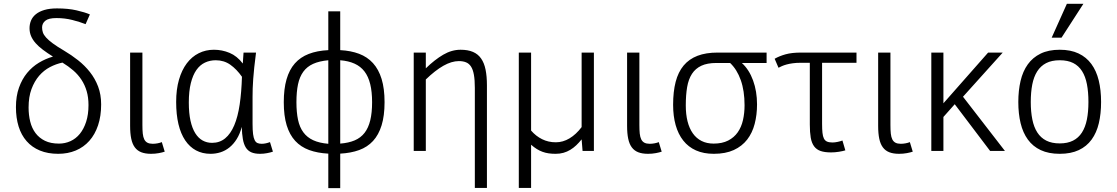

<svg xmlns="http://www.w3.org/2000/svg" viewBox="-20 -786 5818 1000"><path d="M425.8 -660.2Q396 -671.9 356.9 -681.9Q317.9 -691.9 273.9 -691.9Q232.9 -691.9 216.1 -678Q199.2 -664.1 199.2 -643.1Q199.2 -629.4 203.4 -616.9Q207.5 -604.5 220 -590.6Q232.4 -576.7 254.9 -560.1Q277.3 -543.5 314 -522Q352.1 -499.5 386.7 -472.2Q421.4 -444.8 448.2 -410.9Q475.1 -377 491 -335.2Q506.8 -293.5 506.8 -242.2Q506.8 -181.2 490.7 -133.3Q474.6 -85.4 445.3 -52.5Q416 -19.5 374.8 -2.2Q333.5 15.1 283.2 15.1Q229 15.1 187.7 -2Q146.5 -19 118.7 -50.8Q90.8 -82.5 76.9 -127.4Q63 -172.4 63 -228Q63 -285.2 78.9 -329.6Q94.7 -374 121.3 -406.2Q147.9 -438.5 182.9 -459.5Q217.8 -480.5 255.9 -491.2Q226.1 -509.8 203.4 -526.9Q180.7 -543.9 165.3 -561.5Q149.9 -579.1 141.8 -598.1Q133.8 -617.2 133.8 -639.2Q133.8 -660.2 141.6 -679Q149.4 -697.8 166.7 -711.9Q184.1 -726.1 211.2 -734.1Q238.3 -742.2 276.9 -742.2Q335 -742.2 378.4 -732.2Q421.9 -722.2 448.2 -710.9ZM440.9 -238.8Q440.9 -278.8 431.4 -311.3Q421.9 -343.8 404.3 -370.6Q386.7 -397.5 361.6 -419.2Q336.4 -440.9 305.2 -460Q272 -453.1 240.2 -436.5Q208.5 -419.9 183.8 -391.4Q159.2 -362.8 144 -322Q128.9 -281.2 128.9 -226.1Q128.9 -186.5 137.5 -152.3Q146 -118.2 165 -92.8Q184.1 -67.4 214.1 -52.7Q244.1 -38.1 287.1 -38.1Q318.8 -38.1 346.9 -50.8Q375 -63.5 395.8 -88.9Q416.5 -114.3 428.7 -151.9Q440.9 -189.5 440.9 -238.8Z M837.9 3.9Q826.7 7.8 807.4 11.5Q788.1 15.1 766.6 15.1Q736.8 15.1 716.1 7.1Q695.3 -1 682.4 -18.3Q669.4 -35.6 663.6 -63.2Q657.7 -90.8 657.7 -129.9V-512.2H721.7V-134.8Q721.7 -108.9 723.6 -90.3Q725.6 -71.8 731.4 -60.1Q737.3 -48.3 748 -42.7Q758.8 -37.1 775.9 -37.1Q788.1 -37.1 801 -39.6Q814 -42 822.8 -45.9Z M1401.4 3.9Q1388.7 8.3 1370.6 11.7Q1352.5 15.1 1334.5 15.1Q1306.6 15.1 1288.6 7.1Q1270.5 -1 1260 -18.1Q1249.5 -35.2 1244.9 -61.8Q1240.2 -88.4 1239.3 -125Q1229.5 -88.4 1212.9 -61.8Q1196.3 -35.2 1175 -18.1Q1153.8 -1 1128.7 7.1Q1103.5 15.1 1076.7 15.1Q1034.2 15.1 1001 -2.7Q967.8 -20.5 944.6 -54.9Q921.4 -89.4 909.4 -139.6Q897.5 -189.9 897.5 -254.9Q897.5 -320.3 912.1 -370.8Q926.8 -421.4 952.9 -456.1Q979 -490.7 1015.1 -508.8Q1051.3 -526.9 1094.2 -526.9Q1136.7 -526.9 1175.5 -510.7Q1214.4 -494.6 1244.6 -455.1Q1245.6 -470.7 1246.6 -485.8Q1247.6 -501 1248.5 -512.2H1313.5Q1307.6 -467.8 1304.2 -434.6Q1300.8 -401.4 1298.8 -374.8Q1296.9 -348.1 1296.1 -325.7Q1295.4 -303.2 1295.4 -280.8V-141.1Q1295.4 -107.9 1298.1 -87.6Q1300.8 -67.4 1306.4 -56.2Q1312 -44.9 1321 -41Q1330.1 -37.1 1343.3 -37.1Q1354 -37.1 1365 -39.6Q1376 -42 1386.2 -45.9ZM1084.5 -42Q1124 -42 1152.6 -65.4Q1181.2 -88.9 1200 -133.3Q1218.8 -177.7 1228.3 -241.7Q1237.8 -305.7 1240.2 -386.2Q1212.4 -425.8 1179.4 -449Q1146.5 -472.2 1103.5 -472.2Q1073.2 -472.2 1047.4 -460Q1021.5 -447.8 1002.9 -421.4Q984.4 -395 973.9 -353Q963.4 -311 963.4 -252Q963.4 -196.8 972.2 -157.2Q981 -117.7 997.1 -92Q1013.2 -66.4 1035.4 -54.2Q1057.6 -42 1084.5 -42Z M1689.9 193.8V14.2Q1633.3 11.2 1590.1 -4.6Q1546.9 -20.5 1517.6 -52.2Q1488.3 -84 1473.1 -133.5Q1458 -183.1 1458 -253.9Q1458 -322.8 1472.4 -372.8Q1486.8 -422.9 1515.6 -455.6Q1544.4 -488.3 1587.9 -505.1Q1631.3 -522 1689.9 -524.9V-727.1H1752V-524.9Q1807.1 -522 1850.1 -505.9Q1893.1 -489.7 1922.6 -457.3Q1952.1 -424.8 1967.5 -374.8Q1982.9 -324.7 1982.9 -253.9Q1982.9 -183.1 1967.5 -133.3Q1952.1 -83.5 1922.9 -51.8Q1893.6 -20 1850.6 -4.4Q1807.6 11.2 1752 14.2V193.8ZM1523.9 -253.9Q1523.9 -201.2 1532.2 -162.1Q1540.5 -123 1560.1 -96.7Q1579.6 -70.3 1611.3 -55.7Q1643.1 -41 1689.9 -37.1V-472.2Q1642.6 -467.8 1610.8 -453.4Q1579.1 -439 1559.8 -412.6Q1540.5 -386.2 1532.2 -347.2Q1523.9 -308.1 1523.9 -253.9ZM1918 -253.9Q1918 -308.1 1908.2 -347.9Q1898.4 -387.7 1878.2 -414.1Q1857.9 -440.4 1826.4 -454.6Q1794.9 -468.8 1752 -472.2V-38.1Q1795.9 -41.5 1827.4 -54.9Q1858.9 -68.4 1878.9 -94.2Q1898.9 -120.1 1908.4 -159.4Q1918 -198.7 1918 -253.9Z M2453.1 192.9V-328.1Q2453.1 -369.6 2448.2 -396.7Q2443.4 -423.8 2433.1 -439.5Q2422.9 -455.1 2407.2 -461.4Q2391.6 -467.8 2370.1 -467.8Q2332 -467.8 2289.1 -443.4Q2246.1 -418.9 2197.8 -372.1V0H2134.8V-512.2H2197.8V-430.2Q2244.1 -475.1 2288.3 -501Q2332.5 -526.9 2378.9 -526.9Q2417 -526.9 2443.4 -515.6Q2469.7 -504.4 2485.8 -481.2Q2502 -458 2509 -423.3Q2516.1 -388.7 2516.1 -341.8V192.9Z M3073.2 0H3014.2L3009.3 -60.1Q2995.6 -43 2981.2 -29.3Q2966.8 -15.6 2950.2 -5.6Q2933.6 4.4 2914.8 9.8Q2896 15.1 2874 15.1Q2854.5 15.1 2837.6 12.7Q2820.8 10.3 2805.4 4.6Q2790 -1 2775.6 -10Q2761.2 -19 2746.1 -32.2V192.9H2682.1V-512.2H2746.1V-106Q2771 -77.1 2803.5 -61Q2835.9 -44.9 2875 -44.9Q2912.1 -44.9 2946.3 -65.4Q2980.5 -85.9 3009.3 -124V-512.2H3073.2Z M3426.3 3.9Q3415 7.8 3395.8 11.5Q3376.5 15.1 3355 15.1Q3325.2 15.1 3304.4 7.1Q3283.7 -1 3270.8 -18.3Q3257.8 -35.6 3252 -63.2Q3246.1 -90.8 3246.1 -129.9V-512.2H3310.1V-134.8Q3310.1 -108.9 3312 -90.3Q3314 -71.8 3319.8 -60.1Q3325.7 -48.3 3336.4 -42.7Q3347.2 -37.1 3364.3 -37.1Q3376.5 -37.1 3389.4 -39.6Q3402.3 -42 3411.1 -45.9Z M3972.7 -512.2V-458H3843.8Q3881.8 -423.3 3902.3 -366.9Q3922.9 -310.5 3922.9 -242.2Q3922.9 -188 3910.6 -140.9Q3898.4 -93.8 3871.6 -59.1Q3844.7 -24.4 3801.8 -4.6Q3758.8 15.1 3697.8 15.1Q3644.5 15.1 3604.7 -2.7Q3564.9 -20.5 3538.6 -54Q3512.2 -87.4 3499 -134.5Q3485.8 -181.6 3485.8 -240.2Q3485.8 -308.6 3499 -359.6Q3512.2 -410.6 3540.5 -444.6Q3568.8 -478.5 3612.8 -495.4Q3656.7 -512.2 3717.8 -512.2ZM3710.9 -458Q3663.6 -458 3632.8 -443.6Q3602.1 -429.2 3584 -401.4Q3565.9 -373.5 3558.8 -332.3Q3551.8 -291 3551.8 -236.8Q3551.8 -190.4 3561 -153.8Q3570.3 -117.2 3588.6 -91.3Q3606.9 -65.4 3634 -51.8Q3661.1 -38.1 3696.8 -38.1Q3741.7 -38.1 3772.5 -54Q3803.2 -69.8 3822.3 -96.9Q3841.3 -124 3849.6 -160.4Q3857.9 -196.8 3857.9 -237.8Q3857.9 -313.5 3838.1 -368.9Q3818.4 -424.3 3782.7 -458Z M4440.9 -459H4261.7V-141.1Q4261.7 -112.8 4263.7 -94.2Q4265.6 -75.7 4271.2 -64.5Q4276.9 -53.2 4287.6 -48.6Q4298.3 -43.9 4315.9 -43.9Q4328.1 -43.9 4343 -47.1Q4357.9 -50.3 4367.7 -54.2L4382.8 -2.9Q4370.6 1 4349.6 4.4Q4328.6 7.8 4308.6 7.8Q4275.4 7.8 4254.2 0.5Q4232.9 -6.8 4220.2 -23.9Q4207.5 -41 4202.6 -68.8Q4197.8 -96.7 4197.8 -137.2V-459H4149.9Q4127.4 -459 4109.4 -456.5Q4091.3 -454.1 4077.1 -450.2Q4063 -446.3 4052.5 -441.7Q4042 -437 4034.7 -433.1L4014.6 -480Q4039.1 -494.1 4071.8 -503.2Q4104.5 -512.2 4152.8 -512.2H4440.9Z M4733.9 3.9Q4722.7 7.8 4703.4 11.5Q4684.1 15.1 4662.6 15.1Q4632.8 15.1 4612.1 7.1Q4591.3 -1 4578.4 -18.3Q4565.4 -35.6 4559.6 -63.2Q4553.7 -90.8 4553.7 -129.9V-512.2H4617.7V-134.8Q4617.7 -108.9 4619.6 -90.3Q4621.6 -71.8 4627.4 -60.1Q4633.3 -48.3 4644 -42.7Q4654.8 -37.1 4671.9 -37.1Q4684.1 -37.1 4697 -39.6Q4710 -42 4718.8 -45.9Z M5136.7 0 4952.6 -243.2 4893.6 -176.8V0H4830.6V-512.2H4893.6V-248L5126.5 -512.2H5202.6L4995.6 -282.2L5213.9 0Z M5714.8 -254.9Q5714.8 -193.8 5703.1 -144.3Q5691.4 -94.7 5665.5 -59.1Q5639.6 -23.4 5598.6 -4.2Q5557.6 15.1 5499.5 15.1Q5441.4 15.1 5400.4 -4.2Q5359.4 -23.4 5333.5 -59.1Q5307.6 -94.7 5295.7 -144.3Q5283.7 -193.8 5283.7 -254.9Q5283.7 -314.5 5295.4 -364.5Q5307.1 -414.6 5333 -450.7Q5358.9 -486.8 5399.9 -506.8Q5440.9 -526.9 5499.5 -526.9Q5556.6 -526.9 5597.4 -507.6Q5638.2 -488.3 5664.3 -452.6Q5690.4 -417 5702.6 -366.9Q5714.8 -316.9 5714.8 -254.9ZM5648.9 -254.9Q5648.9 -306.6 5641.1 -347.2Q5633.3 -387.7 5615.7 -415.5Q5598.1 -443.4 5569.6 -457.8Q5541 -472.2 5499.5 -472.2Q5457.5 -472.2 5428.7 -457.3Q5399.9 -442.4 5382.1 -414.3Q5364.3 -386.2 5356.4 -345.9Q5348.6 -305.7 5348.6 -254.9Q5348.6 -204.1 5356.7 -164.1Q5364.7 -124 5382.6 -96.2Q5400.4 -68.4 5429.2 -53.7Q5458 -39.1 5499.5 -39.1Q5540 -39.1 5568.6 -53.5Q5597.2 -67.9 5615 -95.7Q5632.8 -123.5 5640.9 -163.6Q5648.9 -203.6 5648.9 -254.9ZM5508.8 -589.8H5457.5L5536.6 -766.1H5622.6Z"/></svg>

Font: Clear Sans Light
Style: Regular
Weight: 300
Foundry: Intel Corporation
Version: Version 1.00